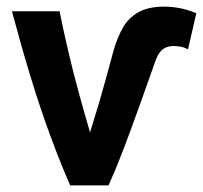

<svg xmlns="http://www.w3.org/2000/svg" viewBox="-20 -560 613 580"><path d="M192 0Q163 -66 132.5 -148.5Q102 -231 73 -326Q44 -421 16 -526H160Q171 -470 186.5 -404Q202 -338 219.5 -274.5Q237 -211 252 -160Q268 -211 279 -248.5Q290 -286 300 -322.5Q310 -359 323 -407Q334 -446 351 -476Q368 -506 398 -523Q428 -540 476 -540Q498 -540 522.5 -535.5Q547 -531 573 -520L548 -411Q534 -418 523 -419.5Q512 -421 504 -421Q486 -421 473 -412Q460 -403 451 -380Q426 -310 401.5 -241Q377 -172 353.5 -110.5Q330 -49 308 0Z"/></svg>

Font: Ubuntu Sans Mono
Style: Bold
Weight: 700
Monospace: yes
Designer: Dalton Maag Ltd
Foundry: Dalton Maag Ltd
Version: Version 1.006